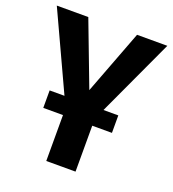

<svg xmlns="http://www.w3.org/2000/svg" viewBox="-134 -790 799 888"><g transform="rotate(20 266.0 -346.0)"><path d="M362 -312H435V-226H338V0H194V-226H97V-312H170L-6 -692H149L269 -376L389 -692H538Z"/></g></svg>

Font: Fira Sans Condensed SemiBold
Style: Regular
Weight: 600
Width: 3
Designer: bBox Type GmbH & Carrois Corporate GbR & Edenspiekermann AG
Foundry: bBox Type GmbH & Carrois Corporate GbR & Edenspiekermann AG
Version: Version 4.301